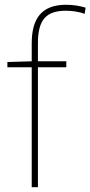

<svg xmlns="http://www.w3.org/2000/svg" viewBox="-20 -785 379 805"><path d="M258 -503V-528H139V-603C139 -701 172 -740 257 -740C282 -740 311 -736 335 -727L339 -753C314 -760 290 -765 257 -765C154 -765 113 -707 113 -603V-528L11 -525V-503H113V0H139V-503Z"/></svg>

Font: Noto Sans Devanagari UI Thin
Style: Regular
Weight: 100
Designer: Jelle Bosma - Monotype Design Team
Foundry: Monotype Imaging Inc.
Version: Version 2.004